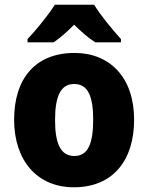

<svg xmlns="http://www.w3.org/2000/svg" viewBox="-20 -786 630 816"><path d="M380 -766H213C187 -724 132 -656 97 -620V-606H208C237 -626 263 -649 295 -681C328 -649 355 -625 385 -606H494V-620C458 -660 407 -721 380 -766ZM550 -277C550 -459 445 -561 297 -561C130 -561 40 -452 40 -277C40 -105 137 10 294 10C462 10 550 -107 550 -277ZM214 -276C214 -377 238 -429 295 -429C354 -429 376 -377 376 -277C376 -176 354 -123 296 -123C237 -123 214 -177 214 -276Z"/></svg>

Font: Noto Sans Bengali SemiCondensed ExtraBold
Style: Regular
Weight: 800
Width: 4
Designer: Joana Ranito - Universal Thirst; Jelle Bosma - Monotype Design Team
Foundry: Universal Thirst ehf.
Version: Version 3.000